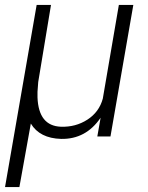

<svg xmlns="http://www.w3.org/2000/svg" viewBox="-30 -548 595 771"><path d="M0 0ZM174.8 -528.3 123.5 -218.8 120.6 -179.7V-156.7Q125 -42.5 214.4 -39.1Q273.9 -37.1 321 -67.6Q368.2 -98.1 382.8 -151.9L447.3 -528.3H505.4L413.6 0H360.8L374 -75.2Q314.9 11.7 215.3 9.8Q129.4 7.3 93.8 -51.8L47.9 203.1H-9.8L117.2 -528.3Z"/></svg>

Font: Roboto Light
Style: Italic
Weight: 300
Italic angle: -12°
Designer: Google
Version: Version 2.134; 2016; ttfautohint (v1.6)